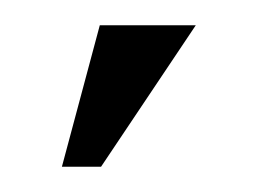

<svg xmlns="http://www.w3.org/2000/svg" viewBox="-20 -702 203 152"><path d="M29 -570 59 -682H135L60 -570Z"/></svg>

Font: Moniqa Paragraph
Style: Bold
Weight: 700
Designer: Rajesh Rajput
Foundry: Rajesh Rajput
Version: Version 1.000